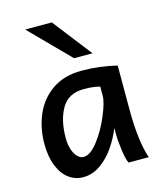

<svg xmlns="http://www.w3.org/2000/svg" viewBox="-117 -868 819 966"><g transform="rotate(-15 292.5 -384.5)"><path d="M411.1 -152.8V-187Q390.6 -135.7 359.4 -90.8Q328.1 -45.9 286.4 -16.8Q244.6 12.2 196.8 12.2Q155.3 12.2 122.1 -12.5Q88.9 -37.1 69.6 -85.2Q50.3 -133.3 50.3 -200.2Q50.3 -281.7 80.3 -351.8Q110.4 -421.9 172.6 -464.8Q234.9 -507.8 326.2 -507.8Q418.5 -507.8 508.8 -485.8V-258.8Q508.8 -91.3 540.5 0H435.1Q425.3 -19 418.2 -69.1Q411.1 -119.1 411.1 -152.8ZM313 -415.5Q232.4 -415.5 197 -354.7Q161.6 -293.9 161.6 -200.2Q161.6 -167.5 170.2 -141.4Q178.7 -115.2 193.1 -100.6Q207.5 -85.9 224.6 -85.9Q260.3 -85.9 300.3 -138.2Q340.3 -190.4 368.4 -257.6Q396.5 -324.7 396.5 -357.9V-406.2Q380.4 -410.2 361.8 -412.8Q343.3 -415.5 313 -415.5ZM244.6 -781.2 402.3 -578.1H306.2L106 -781.2Z"/></g></svg>

Font: Lesson One Medium
Style: Regular
Weight: 500
Designer: But Ko, Victor Gaultney, Annie Olsen, Julie Remington, Don Collingsworth, Eric Hays, Becca Hirsbrunner
Version: Version 1.100